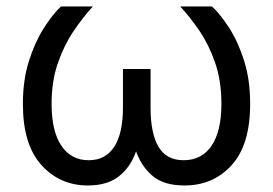

<svg xmlns="http://www.w3.org/2000/svg" viewBox="-20 -566 845 594"><path d="M252 7.8Q165 7.8 107.9 -55.7Q50.8 -119.1 50.8 -244.1Q50.8 -317.9 69.3 -376.7Q87.9 -435.5 115.2 -478.5Q142.6 -521.5 168.5 -545.9H267.1Q236.3 -512.2 207 -468.8Q177.7 -425.3 158.7 -369.9Q139.6 -314.5 139.6 -244.1Q139.6 -160.6 169.7 -115.5Q199.7 -70.3 254.4 -70.3Q306.6 -70.3 333.5 -112.1Q360.4 -153.8 360.4 -233.4V-352.5H445.8V-233.4Q445.8 -153.8 470.2 -112.1Q494.6 -70.3 547.9 -70.3Q604.5 -70.3 634.8 -115.5Q665 -160.6 665 -244.1Q665 -316.4 645.3 -372.8Q625.5 -429.2 596.2 -471.9Q566.9 -514.6 537.6 -545.9H636.2Q661.1 -522.5 688.5 -480.5Q715.8 -438.5 734.9 -379.2Q753.9 -319.8 753.9 -244.1Q753.9 -118.2 696.8 -55.2Q639.6 7.8 550.8 7.8Q487.3 7.8 452.4 -21.5Q417.5 -50.8 400.9 -97.7Q384.3 -49.3 348.1 -20.8Q312 7.8 252 7.8Z"/></svg>

Font: Inter-Regular
Style: Regular
Weight: 400
Designer: Rasmus Andersson
Foundry: rsms
Version: Version 4.000;git-a52131595